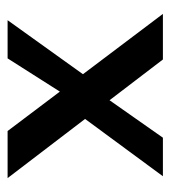

<svg xmlns="http://www.w3.org/2000/svg" viewBox="9 -468 459 518"><g transform="rotate(-90 239.0 -209.5)"><path d="M244 -268 340 -419H443L281 -193ZM460 0H337L17 -419H144ZM232 -151 126 0H22L184 -220Z"/></g></svg>

Font: Josefin Sans Medium
Style: Regular
Weight: 500
Designer: Santiago Orozco
Foundry: Typemade
Version: Version 2.001